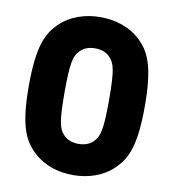

<svg xmlns="http://www.w3.org/2000/svg" viewBox="-81 -784 785 867"><g transform="rotate(10 311.0 -350.0)"><path d="M311 12C380 12 448 -9 498 -59C545 -105 577 -167 577 -350C577 -534 545 -595 498 -642C448 -691 380 -712 311 -712C242 -712 174 -691 124 -642C77 -595 45 -534 45 -350C45 -167 77 -105 124 -59C174 -9 242 12 311 12ZM311 -131C281 -131 256 -141 240 -160C219 -183 209 -212 209 -350C209 -488 219 -517 240 -540C256 -559 281 -569 311 -569C341 -569 366 -559 382 -540C403 -517 413 -488 413 -350C413 -212 403 -183 382 -160C366 -141 341 -131 311 -131Z"/></g></svg>

Font: Finlandica
Style: Bold
Weight: 700
Designer: Niklas Ekholm, Juho Hiilivirta, Jaakko Suomalainen
Foundry: Helsinki Type Studio
Version: Version 2.000;Glyphs 3.2 (3202)